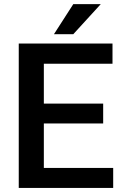

<svg xmlns="http://www.w3.org/2000/svg" viewBox="-20 -925 605 945"><path d="M487.8 -317.4H195.8V-98.6H537.1V0H72.3V-710.9H533.7V-611.3H195.8V-415H487.8ZM340.8 -904.8H476.1L340.8 -756.8H245.6Z"/></svg>

Font: RobotoDraft Medium
Style: Regular
Weight: 500
Version: Version 2.001152; 2014